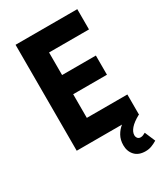

<svg xmlns="http://www.w3.org/2000/svg" viewBox="-214 -788 949 1083"><g transform="rotate(-30 260.5 -246.5)"><path d="M70 0V-690H472V-558H212V-411H432V-286H212V-132H476V0ZM313 105Q313 70 328 43.5Q343 17 365 0H473Q433 22 414 44Q395 66 395 87Q395 98 401.5 106.5Q408 115 421 115Q430 115 437.5 111.5Q445 108 453 104L482 172Q466 182 447 189.5Q428 197 406 197Q361 197 337 171Q313 145 313 105Z"/></g></svg>

Font: Radio Canada Condensed
Style: Bold
Weight: 700
Width: 3
Designer: Charles Daoud, Etienne Aubert Bonn, Alexandre Saumier Demers, Jacques Le Bailly
Foundry: Radio-Canada
Version: Version 2.104; ttfautohint (v1.8.4.7-5d5b);gftools[0.9.28.de